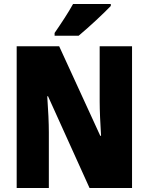

<svg xmlns="http://www.w3.org/2000/svg" viewBox="-20 -947 749 967"><path d="M538 -917V-927H348C324 -883 288 -829 255 -781V-767H376C428 -810 505 -882 538 -917ZM645 0V-714H482V-436C482 -391 485 -327 489 -263H485L278 -714H64V0H226V-281C226 -325 223 -393 218 -462H222L431 0Z"/></svg>

Font: Noto Sans Sinhala UI Condensed Black
Style: Regular
Weight: 900
Width: 3
Designer: Jelle Bosma - Monotype Design Team
Foundry: Monotype Imaging Inc.
Version: Version 2.006